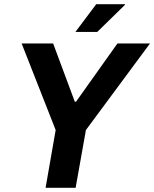

<svg xmlns="http://www.w3.org/2000/svg" viewBox="-20 -894 734 914"><path d="M197 0 245 -275 83 -687H233L336 -410H342L539 -687H694L389 -275L340 0ZM339 -742 438 -874H575V-871L443 -742Z"/></svg>

Font: Archivo SemiCondensed
Style: Bold Italic
Weight: 700
Width: 4
Italic angle: -10°
Designer: Hector Gatti
Foundry: Omnibus-Type
Version: Version 2.001